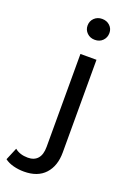

<svg xmlns="http://www.w3.org/2000/svg" viewBox="-270 -818 732 1079"><g transform="rotate(20 96.0 -278.5)"><path d="M23 200Q-10 200 -40.5 192Q-71 184 -92 168L-61 94Q-31 119 17 119Q55 119 75.5 95.5Q96 72 96 26V-530H192V24Q192 105 148.5 152.5Q105 200 23 200ZM144 -632Q116 -632 97.5 -650Q79 -668 79 -694Q79 -721 97.5 -739Q116 -757 144 -757Q172 -757 190.5 -739.5Q209 -722 209 -696Q209 -669 191 -650.5Q173 -632 144 -632Z"/></g></svg>

Font: Montserrat Thin Medium
Style: Regular
Weight: 500
Version: Version 9.000